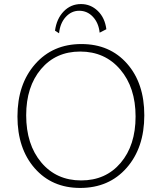

<svg xmlns="http://www.w3.org/2000/svg" viewBox="-20 -917 797 946"><path d="M271 -753 251 -766Q259 -825 294 -861Q329 -897 379 -897Q427 -897 462 -863Q497 -829 504 -773L471 -756Q466 -804 438 -834Q410 -864 370 -864Q332 -864 304 -833.5Q276 -803 271 -753ZM375 9Q236 9 151 -88Q66 -185 66 -343Q66 -502 153 -601Q240 -700 381 -700Q521 -700 606 -603.5Q691 -507 691 -349Q691 -189 604 -90Q517 9 375 9ZM380 -28Q501 -28 574.5 -114.5Q648 -201 648 -343Q648 -486 572.5 -574.5Q497 -663 375 -663Q255 -663 182 -576.5Q109 -490 109 -349Q109 -205 183.5 -116.5Q258 -28 380 -28Z"/></svg>

Font: Cantarell Light
Style: Regular
Weight: 300
Designer: Dave Crossland, Nikolaus Waxweiler, Florian Fecher, Jacques Le Bailly, Eben Sorkin, Alexei Vanyashin, Alexios Zavras, Em
Version: Version 0.303